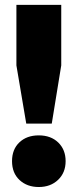

<svg xmlns="http://www.w3.org/2000/svg" viewBox="-20 -760 320 790"><path d="M88 -251.5 47.5 -491V-740H232V-491L193 -251.5ZM139.5 9.5Q91.5 9.5 60.5 -19.2Q29.5 -48 29.5 -97Q29.5 -145.5 59.8 -174.2Q90 -203 139.5 -203Q189.5 -203 219.8 -173.5Q250 -144 250 -97Q250 -49.5 219 -20Q188 9.5 139.5 9.5Z"/></svg>

Font: Encode Sans Condensed Condensed ExtraBold
Style: Regular
Weight: 800
Width: 3
Designer: Multiple Designers
Foundry: Impallari Type
Version: Version 3.000; ttfautohint (v1.8.3) -l 8 -r 50 -G 200 -x 14 